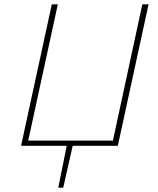

<svg xmlns="http://www.w3.org/2000/svg" viewBox="-20 -678 735 893"><path d="M251 195 292 -8H320L274 195ZM500 0 642 -658H671L528 0ZM88 0 92 -24H522L517 0ZM78 0 221 -658H249L106 0Z"/></svg>

Font: Ysabeau Infant Thin
Style: Italic
Weight: 250
Italic angle: -12°
Designer: Christian Thalmann (Catharsis Fonts)
Version: Version 2.001;gftools[0.9.30]; featfreeze: ss01,ss02,lnum